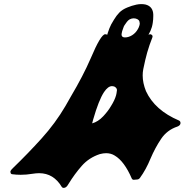

<svg xmlns="http://www.w3.org/2000/svg" viewBox="-20 -917 901 937"><path d="M429.7 -314.9Q458.5 -322.8 483.2 -348.9Q507.8 -375 522 -399.9Q539.6 -427.7 546.4 -451.7Q548.8 -460.4 550.3 -473.6Q550.8 -475.1 550.8 -477.1Q550.8 -487.3 539.1 -494.1Q532.7 -496.6 526.4 -496.6Q507.3 -496.6 487.8 -467.8Q461.9 -428.7 434.6 -333.5ZM589.8 -734.4Q607.4 -734.4 624.8 -745.1Q642.1 -755.9 652.8 -774.9Q657.7 -783.2 660.2 -792Q660.6 -793 661.6 -798.3Q662.1 -800.3 662.1 -802.7Q662.1 -806.6 660.2 -813Q658.2 -819.3 649.9 -823.7Q641.6 -827.6 632.3 -827.6Q623 -827.6 613.3 -822.8Q605.5 -818.4 599.4 -810.5Q593.3 -802.7 587.4 -793.5L584 -787.1Q579.1 -774.4 576.2 -765.1Q574.7 -759.8 573.7 -753.4Q573.2 -751 573.2 -748.5Q573.2 -734.4 589.8 -734.4ZM704.6 -747.6Q710.9 -750 712.4 -750Q717.3 -750 721.7 -746.1Q724.6 -743.2 724.6 -739.3Q724.6 -736.8 723.6 -734.4Q709 -697.8 698.2 -660.2Q689.5 -629.9 679.2 -579.6Q676.3 -564.5 676.3 -548.8Q676.3 -512.2 692.4 -472.2Q735.4 -378.9 854 -328.6Q860.8 -324.7 860.8 -317.4Q860.8 -314.9 860.4 -312.5Q857.4 -303.7 845.7 -299.3Q795.4 -282.7 766.1 -239Q736.8 -195.3 714.8 -143.6Q692.4 -88.9 662.6 -48.3Q656.7 -41 648.9 -41L633.3 -39.6Q626 -39.6 623 -45.9Q586.9 -129.9 540 -157.7Q521.5 -169.4 498 -169.4Q483.9 -169.4 467.3 -165Q414.1 -147.5 378.9 -107.4Q343.8 -67.4 315.4 -21L309.1 -11.2Q301.3 0 290 0Q285.2 0 281.7 -4.4Q241.7 -71.8 170.9 -71.8Q156.7 -71.8 137.7 -68.8Q108.9 -64 81.1 -64Q59.6 -64 38.1 -66.9Q31.7 -68.8 31.2 -76.2Q30.8 -77.6 30.8 -79.1Q30.8 -80.6 31.2 -82Q32.7 -86.9 43.5 -97.2Q115.7 -167 182.9 -241.2Q250 -315.4 299.3 -399.4Q312 -422.9 325.7 -445.8Q385.7 -546.9 422.4 -631.8Q472.2 -750 493.7 -750Q497.1 -750 503.9 -748L505.4 -754.9Q507.8 -762.2 513.9 -778.8Q520 -795.4 536.1 -820.8Q548.3 -841.3 562.7 -856Q577.1 -870.6 601.1 -880.4Q623 -889.6 646 -894.5Q658.2 -897 669.4 -897Q679.7 -897 689.9 -895Q709 -890.1 718.3 -877.4Q727.5 -864.7 728 -846.2V-837.4Q728 -822.3 725.6 -806.2Q724.1 -795.4 721.2 -785.2Q715.3 -765.1 704.6 -747.6Z"/></svg>

Font: Weird Comic
Style: Italic
Weight: 400
Italic angle: -16°
Designer: GGBotNet
Foundry: GGBotNet
Version: 0.80